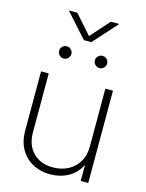

<svg xmlns="http://www.w3.org/2000/svg" viewBox="-129 -950 789 1036"><g transform="rotate(15 265.0 -432.0)"><path d="M254.4 8.3Q199.7 8.3 156.7 -14.9Q113.8 -38.1 88.9 -81.3Q64 -124.5 64 -185.1V-515.6H106.9V-187Q106.9 -114.7 148.7 -73.2Q190.4 -31.7 259.3 -31.7Q305.7 -31.7 342.8 -51Q379.9 -70.3 401.6 -106.2Q423.3 -142.1 423.3 -190.9V-515.6H465.8V0H423.8V-90.3Q399.4 -40.5 354 -16.1Q308.6 8.3 254.4 8.3ZM170.9 -872.1 264.6 -766.6 358.4 -872.1H405.3V-871.6L285.2 -738.3H243.7L124 -871.6V-872.1ZM363.3 -614.3Q349.1 -614.3 339.1 -624.3Q329.1 -634.3 329.1 -648.4Q329.1 -662.6 339.1 -672.6Q349.1 -682.6 363.3 -682.6Q377.4 -682.6 387.5 -672.6Q397.5 -662.6 397.5 -648.4Q397.5 -634.3 387.5 -624.3Q377.4 -614.3 363.3 -614.3ZM163.6 -614.3Q149.4 -614.3 139.4 -624.3Q129.4 -634.3 129.4 -648.4Q129.4 -662.6 139.4 -672.6Q149.4 -682.6 163.6 -682.6Q177.7 -682.6 187.7 -672.6Q197.8 -662.6 197.8 -648.4Q197.8 -634.3 187.7 -624.3Q177.7 -614.3 163.6 -614.3Z"/></g></svg>

Font: Inter Display ExtraLight
Style: Regular
Weight: 200
Designer: Rasmus Andersson
Foundry: rsms
Version: Version 4.000;git-a52131595